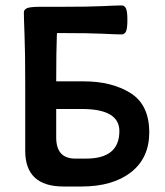

<svg xmlns="http://www.w3.org/2000/svg" viewBox="-20 -679 599 699"><path d="M293.5 -101.6Q414.6 -101.6 414.6 -201.7Q414.6 -282.2 278.3 -282.2H184.6V-178.7Q184.6 -101.6 253.9 -101.6ZM187.5 -558.6Q187 -555.2 187 -551.8Q184.6 -490.2 184.6 -382.8H285.2Q387.2 -382.8 455.3 -340.1Q523.4 -297.4 523.4 -196.8Q523.4 -104 457 -52Q390.6 0 276.4 0H211.4Q71.8 0 71.8 -129.9V-378.9Q71.8 -490.2 69.3 -551.8Q66.9 -613.3 66.9 -633.8Q66.9 -643.6 77.6 -648.9Q87.4 -653.8 123 -654.3H207.5Q304.2 -654.3 353.5 -656.7Q402.8 -659.2 423.3 -659.2Q433.1 -659.2 438.5 -648.4Q443.8 -637.7 443.8 -606.4Q443.8 -574.7 438.5 -564.2Q433.1 -553.7 423.3 -553.7Q402.8 -553.7 353.5 -556.2Q304.2 -558.6 207.5 -558.6Z"/></svg>

Font: Bainsley
Style: Bold
Weight: 700
Designer: Paul James MIller
Foundry: High-Logic / Made with FontCreator
Version: Version 1.411;March 28, 2021;FontCreator 13.0.0.2683 64-bit